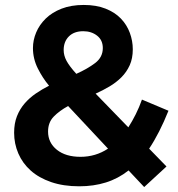

<svg xmlns="http://www.w3.org/2000/svg" viewBox="-20 -736 720 775"><path d="M318 -716Q369 -716 406.5 -701Q444 -686 468 -661Q492 -636 504 -603.5Q516 -571 516 -537Q516 -500 503.5 -472.5Q491 -445 470 -424Q449 -403 422 -387Q395 -371 366 -358L498 -222Q514 -247 528 -275Q542 -303 553 -334L660 -289Q624 -199 582 -136L652 -64L562 19L499 -48Q457 -15 407.5 0.5Q358 16 300 16Q236 16 186.5 -1Q137 -18 104 -47.5Q71 -77 54 -116.5Q37 -156 37 -200Q37 -238 48.5 -267Q60 -296 79.5 -318.5Q99 -341 124.5 -358.5Q150 -376 178 -390Q152 -421 132.5 -460Q113 -499 113 -542Q113 -574 126 -605Q139 -636 164.5 -661Q190 -686 228.5 -701Q267 -716 318 -716ZM305 -103Q366 -103 416 -136L255 -308Q220 -289 197 -265.5Q174 -242 174 -205Q174 -160 209.5 -131.5Q245 -103 305 -103ZM237 -534Q237 -512 248.5 -490.5Q260 -469 288 -438Q333 -458 364 -481.5Q395 -505 395 -542Q395 -574 372 -592Q349 -610 316 -610Q279 -610 258 -589Q237 -568 237 -534Z"/></svg>

Font: NT Somic Bold
Style: Regular
Weight: 700
Designer: Ravid Balaliev — lead type designer, mastering
Michael Voronin — secret advisor, marketing
Ivan Kovalenko — best boy
Foundry: NT Type
Version: Version 0.7